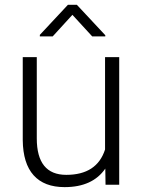

<svg xmlns="http://www.w3.org/2000/svg" viewBox="-20 -765 589 795"><path d="M416 -66.9Q363.3 9.8 247.6 9.8Q163.1 9.8 119.1 -39.3Q75.2 -88.4 74.2 -184.6V-528.3H132.3V-191.9Q132.3 -41 254.4 -41Q381.3 -41 415 -146V-528.3H473.6V0H417ZM416 -619.1V-614.3H361.8L279.8 -703.6L198.2 -614.3H145V-620.6L261.2 -745.1H298.3Z"/></svg>

Font: SteelSelectRoboto
Style: Regular
Weight: 300
Designer: Google
Version: Version 2.137; 2017